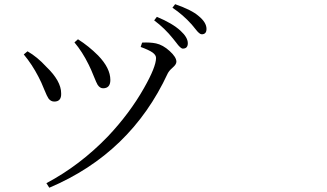

<svg xmlns="http://www.w3.org/2000/svg" viewBox="-20 -839 1540 903"><path d="M211.9 43.9 198.2 22.5Q356.4 -61.5 487.3 -197.3Q589.8 -305.7 657.2 -424.8Q713.9 -524.4 713.9 -566.4Q713.9 -580.1 697.8 -591.8Q681.6 -603.5 641.6 -618.2L648.4 -638.7Q686.5 -640.6 713.9 -634.8Q746.1 -627.9 777.8 -599.1Q809.6 -570.3 809.6 -548.8Q809.6 -536.1 792.5 -521.5Q775.4 -506.8 768.6 -493.2Q594.7 -118.2 211.9 43.9ZM235.4 -361.3Q218.8 -361.3 208 -376Q201.2 -385.7 188.5 -417Q173.8 -454.1 161.1 -477.5Q130.9 -536.1 91.8 -583L109.4 -597.7Q155.3 -571.3 197.3 -525.4Q267.6 -458 267.6 -400.4Q269.5 -361.3 235.4 -361.3ZM464.8 -423.8Q450.2 -423.8 439.5 -439.5Q433.6 -449.2 421.9 -478.5Q407.2 -515.6 396.5 -536.1Q367.2 -595.7 330.1 -639.6L346.7 -654.3Q397.5 -622.1 441.4 -578.1Q499 -518.6 499 -462.9Q499 -423.8 464.8 -423.8ZM839.8 -610.4Q829.1 -610.4 808.6 -638.7Q798.8 -650.4 793.9 -657.2Q754.9 -706.1 705.1 -743.2L717.8 -759.8Q791 -729.5 829.1 -694.3Q863.3 -663.1 863.3 -635.7Q863.3 -610.4 839.8 -610.4ZM928.7 -677.7Q918 -677.7 899.4 -702.1Q888.7 -715.8 881.8 -723.6Q840.8 -769.5 791 -802.7L803.7 -819.3Q881.8 -792 914.1 -763.7Q951.2 -733.4 951.2 -703.1Q951.2 -677.7 928.7 -677.7Z"/></svg>

Font: Bpmf Zihi Box R
Style: R
Weight: 400
Foundry: But Ko
Version: Version 1.320